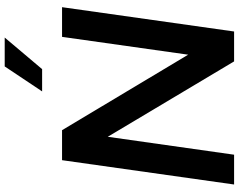

<svg xmlns="http://www.w3.org/2000/svg" viewBox="-122 -918 1040 837"><g transform="rotate(-90 398.5 -500.0)"><path d="M515.1 -836.9H418L526.9 -1000H652.8ZM785.2 -750 679.2 0H548.8L220.2 -550.8L142.1 0H12.2L118.2 -750H249L578.1 -200.2L655.8 -750Z"/></g></svg>

Font: Oakes Grotesk
Style: SemiBold Italic
Weight: 600
Designer: Samuel Oakes
Foundry: Samuel Oakes
Version: Version 1.0 | wf-rip DC20170320